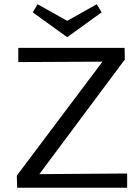

<svg xmlns="http://www.w3.org/2000/svg" viewBox="-20 -883 659 903"><path d="M458 -825 296 -708 134 -825 157 -863 296 -785 435 -863ZM165 -64 578 -67V0H61L59 -57L462 -593L66 -591V-658H566L567 -603Z"/></svg>

Font: EauTest Medium
Style: Regular
Weight: 500
Designer: Christian Thalmann (Catharsis Fonts)
Version: Version 0.001;PS 000.001;hotconv 1.0.88;makeotf.lib2.5.64775